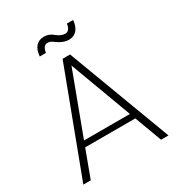

<svg xmlns="http://www.w3.org/2000/svg" viewBox="-198 -977 1023 1104"><g transform="rotate(-30 313.5 -425.0)"><path d="M546.9 0 480 -180.2H147L80.1 0H30.8L289.1 -686H338.9L596.2 0ZM465.8 -217.8 314 -627 161.1 -217.8ZM223.1 -763.2H182.1Q185.5 -806.2 205.3 -828.1Q225.1 -850.1 259.8 -850.1Q293.9 -850.1 321.8 -825.2Q349.1 -803.2 376 -803.2Q404.8 -803.2 412.1 -849.1H453.1Q450.2 -808.1 430.2 -785.2Q410.2 -762.2 376 -762.2Q347.2 -762.2 314 -782.2Q309.1 -785.2 300.3 -791.5Q291.5 -797.9 287.1 -800.8Q282.7 -803.7 275.4 -806.4Q268.1 -809.1 261.2 -809.1Q243.7 -809.1 235.1 -797.1Q226.6 -785.2 223.1 -763.2Z"/></g></svg>

Font: SVN-Poppins ExtraLight
Style: Regular
Weight: 200
Designer: Ninad Kale (Devanagari), Jonny Pinhorn (Latin)
Foundry: Indian Type Foundry
Version: Version 3.002 2017